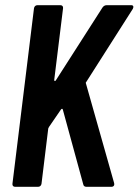

<svg xmlns="http://www.w3.org/2000/svg" viewBox="-20 -720 534 740"><path d="M38 0H127C134 0 139 -5 140 -12L166 -225C167 -227 168 -229 169 -231L215 -298C217 -301 221 -302 222 -298L301 -9C302 -3 307 0 313 0H409C418 0 422 -6 420 -14L311 -399C310 -402 311 -402 313 -405L492 -686C496 -694 494 -700 486 -700H391C385 -700 379 -697 375 -691L195 -410C192 -406 189 -407 189 -412L223 -688C224 -695 220 -700 213 -700H124C117 -700 112 -695 111 -688L28 -12C27 -5 31 0 38 0Z"/></svg>

Font: Barlow Condensed SemiBold
Style: Italic
Weight: 600
Width: 3
Italic angle: -7°
Designer: Jeremy Tribby
Foundry: Tribby Type
Version: Version 1.422;hotconv 1.0.109;makeotfexe 2.5.65596